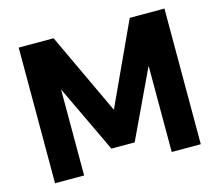

<svg xmlns="http://www.w3.org/2000/svg" viewBox="-100 -828 1094 957"><g transform="rotate(-15 447.0 -350.0)"><path d="M71 0V-700H251L449 -278L644 -700H823V0H673V-445L507 -94H387L221 -444V0Z"/></g></svg>

Font: DM Sans 11pt Black
Style: Regular
Weight: 900
Version: Version 4.004;gftools[0.9.30]